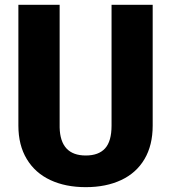

<svg xmlns="http://www.w3.org/2000/svg" viewBox="-20 -770 713 800"><path d="M444.8 -750H616.2V-246.6Q616.2 -164.6 582 -106.9Q547.9 -49.3 484.9 -19.8Q421.9 9.8 337.4 9.8Q252.9 9.8 189.7 -19.8Q126.5 -49.3 91.6 -107.2Q56.6 -165 56.6 -246.6V-750H228.5V-238.8Q231.4 -122.1 337.4 -122.1Q391.1 -122.1 418 -151.9Q444.8 -181.6 444.8 -246.6Z"/></svg>

Font: Mardoto Black
Style: Regular
Weight: 900
Designer: Christian Robertson, Vahan Hovhannisyan
Foundry: Google
Version: Version 1.000